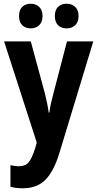

<svg xmlns="http://www.w3.org/2000/svg" viewBox="-20 -769 522 1029"><path d="M2 -547H145L221 -267Q227 -242 232.5 -215.5Q238 -189 241 -166H245Q247 -187 252.5 -212.5Q258 -238 266 -267L339 -547H480L298 52Q268 150 223 195Q178 240 102 240Q83 240 67 238Q51 236 36 232V116Q59 122 81 122Q116 122 133.5 101Q151 80 168 27L177 -5ZM82 -683Q82 -716 99.5 -732.5Q117 -749 145 -749Q172 -749 190 -732Q208 -715 208 -683Q208 -651 190 -634Q172 -617 145 -617Q117 -617 99.5 -633.5Q82 -650 82 -683ZM274 -683Q274 -716 291.5 -732.5Q309 -749 337 -749Q365 -749 383 -732Q401 -715 401 -683Q401 -651 383 -634Q365 -617 337 -617Q308 -617 291 -634Q274 -651 274 -683Z"/></svg>

Font: Noto Sans Khmer UI Condensed
Style: Bold
Weight: 700
Width: 3
Designer: Danh Hong and the Monotype Design Team
Foundry: Monotype Imaging Inc.
Version: Version 2.002; ttfautohint (v1.8.4.7-5d5b)